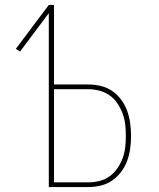

<svg xmlns="http://www.w3.org/2000/svg" viewBox="-20 -755 640 775"><path d="M177 0V-702L61 -547L44 -558L177 -735H198V-414H336Q362 -414 387 -408Q412 -402 433 -387.5Q454 -373 469.5 -352Q485 -331 493.5 -307Q502 -283 505.5 -257.5Q509 -232 509 -207Q509 -181 505.5 -155.5Q502 -130 493.5 -106.5Q485 -83 469.5 -62Q454 -41 433 -26.5Q412 -12 387 -6Q362 0 336 0ZM336 -19Q359 -19 381.5 -24.5Q404 -30 422.5 -43.5Q441 -57 454 -76Q467 -95 475 -116.5Q483 -138 485.5 -161Q488 -184 488 -207Q488 -230 485.5 -252.5Q483 -275 475 -296.5Q467 -318 454 -337.5Q441 -357 422.5 -370Q404 -383 381.5 -389Q359 -395 336 -395H198V-19Z"/></svg>

Font: Iosevka Aile Thin
Style: Regular
Weight: 100
Designer: Belleve Invis
Foundry: Belleve Invis
Version: Version 31.1.0; ttfautohint (v1.8.4)